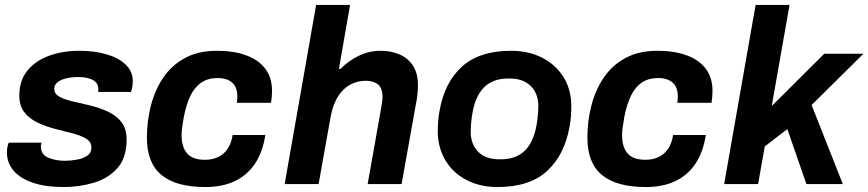

<svg xmlns="http://www.w3.org/2000/svg" viewBox="-20 -743 3505 775"><path d="M237 12Q164 12 112.5 -5.5Q61 -23 34.5 -54.5Q8 -86 8 -128Q8 -145 11.5 -156Q15 -167 15 -167H148Q146 -163 145.5 -158.5Q145 -154 145 -152Q145 -119 175 -106.5Q205 -94 241 -94Q265 -94 290 -98.5Q315 -103 332 -114.5Q349 -126 349 -148Q349 -170 328 -183Q307 -196 274 -204.5Q241 -213 203.5 -222.5Q166 -232 133 -247.5Q100 -263 79 -289Q58 -315 58 -357Q58 -418 90.5 -458Q123 -498 178 -518Q233 -538 300 -538Q362 -538 411 -523.5Q460 -509 488 -481.5Q516 -454 516 -416Q516 -399 512.5 -385.5Q509 -372 509 -372H376Q376 -372 376.5 -376Q377 -380 377 -382Q377 -408 355 -420Q333 -432 296 -432Q268 -432 246 -426.5Q224 -421 211.5 -410.5Q199 -400 199 -384Q199 -364 220 -352.5Q241 -341 274.5 -333.5Q308 -326 345 -317Q382 -308 415.5 -292.5Q449 -277 470 -250.5Q491 -224 491 -180Q491 -107 455 -65.5Q419 -24 360.5 -6Q302 12 237 12Z M809 12Q691 12 632 -36.5Q573 -85 573 -187Q573 -254 589 -316.5Q605 -379 638.5 -429Q672 -479 726 -508.5Q780 -538 856 -538Q923 -538 973 -520Q1023 -502 1050.5 -466Q1078 -430 1078 -376Q1078 -365 1077 -353Q1076 -341 1074 -328H936Q937 -335 937.5 -341.5Q938 -348 938 -354Q938 -378 929 -394.5Q920 -411 902 -419.5Q884 -428 859 -428Q820 -428 793 -410Q766 -392 749 -357Q732 -322 722 -271Q717 -243 715 -226.5Q713 -210 713 -197Q713 -149 735.5 -123.5Q758 -98 807 -98Q838 -98 861.5 -109.5Q885 -121 899.5 -143.5Q914 -166 919 -198H1051Q1040 -127 1008 -80.5Q976 -34 926 -11Q876 12 809 12Z M1129 0 1256 -723H1393L1348 -465H1355Q1383 -495 1425.5 -516.5Q1468 -538 1517 -538Q1557 -538 1591 -524Q1625 -510 1646 -479.5Q1667 -449 1667 -398Q1667 -378 1664.5 -357.5Q1662 -337 1657 -313L1601 0H1464L1518 -304Q1520 -318 1522 -329.5Q1524 -341 1524 -352Q1524 -387 1506 -402Q1488 -417 1457 -417Q1422 -417 1393 -401Q1364 -385 1344 -353Q1324 -321 1315 -274L1266 0Z M1988 12Q1919 12 1865 -15.5Q1811 -43 1780 -92.5Q1749 -142 1747 -207Q1747 -230 1748.5 -252Q1750 -274 1754 -294Q1773 -408 1843.5 -473Q1914 -538 2043 -538Q2113 -538 2167.5 -510.5Q2222 -483 2253.5 -433.5Q2285 -384 2286 -319Q2286 -296 2284.5 -274Q2283 -252 2279 -232Q2259 -118 2188.5 -53Q2118 12 1988 12ZM1999 -100Q2065 -99 2102 -138.5Q2139 -178 2149 -259Q2151 -274 2152 -288Q2153 -302 2153 -317Q2152 -368 2120.5 -397.5Q2089 -427 2034 -426Q1968 -427 1931 -387.5Q1894 -348 1884 -267Q1882 -252 1881 -238Q1880 -224 1880 -209Q1881 -158 1912 -128.5Q1943 -99 1999 -100Z M2587 12Q2469 12 2410 -36.5Q2351 -85 2351 -187Q2351 -254 2367 -316.5Q2383 -379 2416.5 -429Q2450 -479 2504 -508.5Q2558 -538 2634 -538Q2701 -538 2751 -520Q2801 -502 2828.5 -466Q2856 -430 2856 -376Q2856 -365 2855 -353Q2854 -341 2852 -328H2714Q2715 -335 2715.5 -341.5Q2716 -348 2716 -354Q2716 -378 2707 -394.5Q2698 -411 2680 -419.5Q2662 -428 2637 -428Q2598 -428 2571 -410Q2544 -392 2527 -357Q2510 -322 2500 -271Q2495 -243 2493 -226.5Q2491 -210 2491 -197Q2491 -149 2513.5 -123.5Q2536 -98 2585 -98Q2616 -98 2639.5 -109.5Q2663 -121 2677.5 -143.5Q2692 -166 2697 -198H2829Q2818 -127 2786 -80.5Q2754 -34 2704 -11Q2654 12 2587 12Z M2903 0 3030 -723H3167L3095 -315L3307 -526H3465L3256 -319L3382 0H3235L3158 -222L3067 -152L3040 0Z"/></svg>

Font: Archivo VF Beta
Style: Italic
Weight: 400
Italic angle: -10°
Designer: Hector Gatti
Foundry: Omnibus-Type
Version: Version 1.002